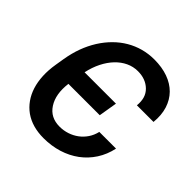

<svg xmlns="http://www.w3.org/2000/svg" viewBox="-192 -898 1070 1070"><g transform="rotate(45 343.0 -363.5)"><path d="M61.8 -328.8 70.3 -380.7Q79.5 -435.4 96.4 -481.4Q113.3 -527.3 138.8 -568.2Q164.1 -608.3 195.7 -639.7Q227.3 -671.2 264.2 -692.8Q301.1 -714.5 342.9 -725.9Q384.6 -737.2 429.7 -737.2Q490.1 -737.2 537.6 -720.2Q585.2 -703.1 617 -670.8Q648.8 -638.5 663.4 -592.2Q677.9 -545.8 672.2 -487.6H541.2Q544.4 -519.9 537.1 -545.1Q529.8 -570.3 510.3 -589.5Q472.3 -626.4 411.2 -626.4Q374.6 -626.4 341.8 -611Q308.9 -595.5 282 -567.3Q255 -539.1 235.1 -499.5Q215.2 -459.9 204.9 -411.6H452.1L433.9 -302.2H186.8Q175.4 -210.9 212 -154.8Q248.2 -98.7 320.3 -98.7Q351.9 -98.7 380.9 -108.3Q409.8 -117.9 433.4 -135.5Q457 -153.1 473.9 -178.3Q490.8 -203.5 497.9 -234.7H629.6Q617.5 -177.9 588.1 -132.5Q558.6 -87 515.8 -55.4Q473 -23.8 418.7 -6.9Q364.3 9.9 302.2 9.9Q213.8 9.9 153.4 -32.3Q123.6 -53.6 102.5 -83.5Q81.3 -113.3 69.4 -150.9Q57.5 -188.6 55.4 -233.3Q53.3 -278.1 61.8 -328.8Z"/></g></svg>

Font: Inter P Semi Bold
Style: Italic
Weight: 600
Italic angle: 9.39999°
Designer: Rasmus Andersson
Foundry: rsms
Version: Version 3.018;git-588b23468